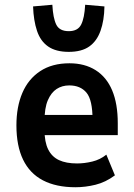

<svg xmlns="http://www.w3.org/2000/svg" viewBox="-20 -777 564 807"><path d="M297 10Q216 10 160.5 -19Q105 -48 77 -106Q49 -164 49 -250Q49 -328 74 -386.5Q99 -445 149 -478Q199 -511 272 -511Q336 -511 382 -482Q428 -453 451.5 -397Q475 -341 475 -259V-209H149V-294H382L369 -274Q369 -357 343.5 -387.5Q318 -418 271 -418Q241 -418 218 -403Q195 -388 181 -355.5Q167 -323 167 -267V-232Q167 -180 182.5 -149Q198 -118 228 -104Q258 -90 304 -90Q335 -90 368 -98Q401 -106 427 -127L463 -40Q424 -11 381.5 -0.5Q339 10 297 10ZM269 -559Q215 -559 182.5 -581.5Q150 -604 135.5 -647.5Q121 -691 119 -750L200 -757Q203 -701 216.5 -673.5Q230 -646 269 -646Q307 -646 321 -673.5Q335 -701 338 -757L419 -750Q418 -691 402.5 -647.5Q387 -604 355 -581.5Q323 -559 269 -559Z"/></svg>

Font: Nunito Sans 7pt Condensed
Style: Bold
Weight: 700
Width: 3
Designer: Vernon Adams
Foundry: Vernon Adams
Version: Version 3.101;gftools[0.9.27]